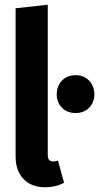

<svg xmlns="http://www.w3.org/2000/svg" viewBox="-20 -776 419 812"><path d="M46 -114V-741L182 -756V-120Q182 -93 205 -93Q215 -93 225 -97L251 -3Q215 16 171 16Q113 16 79.5 -19Q46 -54 46 -114ZM379 -377Q379 -343 357 -320.5Q335 -298 300 -298Q264 -298 242 -320.5Q220 -343 220 -377Q220 -412 242 -435Q264 -458 300 -458Q335 -458 357 -435Q379 -412 379 -377Z"/></svg>

Font: Fira Sans Extra Condensed SemiBold
Style: Regular
Weight: 600
Width: 1
Designer: Carrois Corporate & Edenspiekermann AG
Foundry: Carrois Corporate GbR & Edenspiekermann AG
Version: Version 4.203